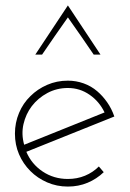

<svg xmlns="http://www.w3.org/2000/svg" viewBox="-20 -680 478 707"><path d="M362 -46Q336 -21 302.5 -7Q269 7 230 7Q189 7 153.5 -8.5Q118 -24 92 -50Q65 -77 50 -112Q35 -147 35 -188Q35 -228 50 -264Q65 -300 92 -326Q118 -352 153.5 -367.5Q189 -383 230 -383Q260 -383 288 -373Q316 -363 338 -344Q358 -327 374.5 -303.5Q391 -280 401 -251Q319 -218 239 -186Q159 -154 77 -121Q96 -76 137 -48.5Q178 -21 230 -21Q264 -21 293 -33Q322 -45 344 -67ZM230 -356Q189 -356 154.5 -337.5Q120 -319 97 -289Q75 -260 66.5 -223Q58 -186 69 -147Q143 -177 217 -206.5Q291 -236 365 -266Q346 -306 310 -331Q274 -356 230 -356ZM135 -479H110Q140 -524 170 -569.5Q200 -615 230 -660Q260 -615 290 -569.5Q320 -524 350 -479H325Q302 -513 278 -547.5Q254 -582 230 -616Q206 -582 182 -547.5Q158 -513 135 -479Z"/></svg>

Font: Josefin Slab Light
Style: Regular
Weight: 300
Designer: Santiago Orozco
Foundry: Typemade
Version: Version 2.000